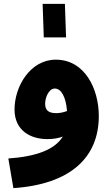

<svg xmlns="http://www.w3.org/2000/svg" viewBox="-20 -740 575 991"><path d="M206 -547H321L315 -720H200ZM49 231C346 211 490 71 490 -141C490 -281 418 -432 268 -432C136 -432 55 -294 55 -175C55 -67 136 -22 225 -22C253 -22 280 -26 304 -35C263 32 168 68 23 78ZM213 -205C213 -235 231 -283 263 -283C295 -283 320 -242 326 -167C306 -159 285 -156 270 -156C228 -156 213 -173 213 -205Z"/></svg>

Font: Noto Sans Arabic UI Bk
Style: Regular
Weight: 900
Designer: Monotype Design Team, Nadine Chahine and Nizar Qandah
Foundry: Monotype Imaging Inc.
Version: Version 2.010